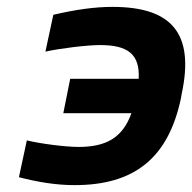

<svg xmlns="http://www.w3.org/2000/svg" viewBox="-20 -529 558 558"><path d="M506 -244 508 -256C546 -432 479 -509 307 -509C255 -509 199 -501 135 -486L112 -379C158 -389 233 -398 271 -398C351 -398 387 -372 383 -300H184L164 -200H362C336 -128 288 -102 208 -102C171 -102 99 -111 58 -121L35 -14C93 1 145 9 197 9C369 9 469 -68 506 -244Z"/></svg>

Font: LT Wave Text Bold Italic
Style: Regular
Weight: 700
Designer: Daniel Lyons
Version: Version 2.5 (Glyphs App)